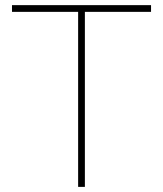

<svg xmlns="http://www.w3.org/2000/svg" viewBox="-20 -731 638 751"><path d="M570.8 -684.6H312V0H285.6V-684.6H26.9V-710.9H570.8Z"/></svg>

Font: Roboto Thin
Style: Regular
Weight: 250
Designer: Google
Version: Version 2.134; 2016